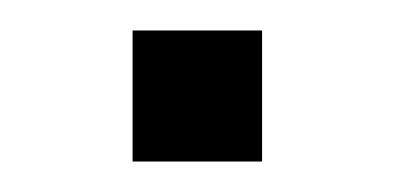

<svg xmlns="http://www.w3.org/2000/svg" viewBox="-20 -106 259 126"><path d="M67 0V-86H152V0Z"/></svg>

Font: Nunito Sans 12pt Light
Style: Regular
Weight: 300
Designer: Vernon Adams
Foundry: Vernon Adams
Version: Version 3.101;gftools[0.9.27]